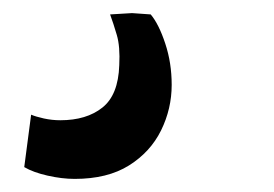

<svg xmlns="http://www.w3.org/2000/svg" viewBox="-20 -38 418 293"><path d="M94 235Q74.5 235 52.5 230Q30.5 225 17 217L27.5 137Q34.5 140 47 142.8Q59.5 145.5 72 145.5Q112 145.5 136.2 126.2Q160.5 107 162 61.5Q163.5 33 158.2 15.2Q153 -2.5 148 -16L181.5 -18L210 -16Q222.5 -1 232.2 28.5Q242 58 242 91.5Q242 128 225.8 161Q209.5 194 176.8 214.5Q144 235 94 235Z"/></svg>

Font: Merriweather ExtraBold
Style: Italic
Weight: 800
Italic angle: -7.8°
Version: Version 2.101